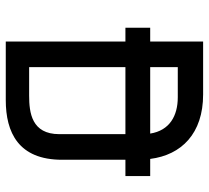

<svg xmlns="http://www.w3.org/2000/svg" viewBox="-50 -692 741 682"><g transform="rotate(90 321.0 -350.5)"><path d="M335 0C450 0 547 -45 547 -200V-425H605V-513H544C530 -624 454 -701 315 -701H127V-513H78V-425H127V0ZM456 -190C456 -92 380 -83 319 -83H218V-425H456ZM325 -611C391 -611 443 -582 454 -513H218V-611Z"/></g></svg>

Font: Advent Pro
Style: SemiBold
Weight: 600
Designer: Andreas Kalpakidis
Foundry: Andreas Kalpakidis
Version: Version 2.002 2008